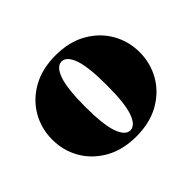

<svg xmlns="http://www.w3.org/2000/svg" viewBox="-113 -632 804 804"><g transform="rotate(-45 288.5 -230.0)"><path d="M30 -230Q30 -295 61.2 -349.5Q92.5 -404 150.5 -437Q208.5 -470 289 -470Q369.5 -470 427.5 -437Q485.5 -404 516.8 -349.5Q548 -295 548 -230Q548 -165 516.8 -110.5Q485.5 -56 427.5 -23Q369.5 10 289 10Q208.5 10 150.5 -23Q92.5 -56 61.2 -110.5Q30 -165 30 -230ZM225 -230Q225 -122 242.5 -74Q260 -26 289 -26Q318.5 -26 335.8 -74Q353 -122 353 -230Q353 -338 335.8 -386Q318.5 -434 289 -434Q260 -434 242.5 -386Q225 -338 225 -230Z"/></g></svg>

Font: Bodoni* 06pt Fatface
Style: Regular
Weight: 900
Version: Version 2.3